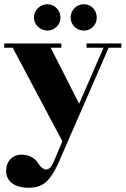

<svg xmlns="http://www.w3.org/2000/svg" viewBox="-20 -665 592 905"><path d="M156 99Q178 134 197.5 134Q217 134 232 100L274 1L40 -440H0V-460H269V-440H219L353 -176L468 -440H388V-460H552V-440H492L252 111Q225 169 195 194.5Q165 220 115 220Q65 220 37 198.5Q9 177 9 141.5Q9 106 29.5 85Q50 64 79 64Q108 64 128 75Q148 86 156 99ZM203.5 -645Q229 -645 247 -626.5Q265 -608 265 -582.5Q265 -557 247 -539Q229 -521 203.5 -521Q178 -521 159 -539Q140 -557 140 -582.5Q140 -608 159 -626.5Q178 -645 203.5 -645ZM375 -645Q401 -645 418.5 -627Q436 -609 436 -582.5Q436 -556 418.5 -538.5Q401 -521 375 -521Q349 -521 331 -539Q313 -557 313 -582.5Q313 -608 331 -626.5Q349 -645 375 -645Z"/></svg>

Font: Rozha One
Style: Regular
Weight: 400
Designer: Tim Donaldson, Indian Type Foundry
Foundry: Indian Type Foundry
Version: Version 1.300;PS 1.0;hotconv 1.0.78;makeotf.lib2.5.61930; tt